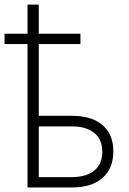

<svg xmlns="http://www.w3.org/2000/svg" viewBox="-29 -830 569 850"><path d="M327.1 -634.8H142.6V-317.4H289.1Q376.5 -317.4 424.6 -276.4Q472.7 -235.4 472.7 -160.2Q472.7 -84 424.6 -42Q376.5 0 289.1 0H92.8V-634.8H-8.8V-680.7H92.8V-809.6H142.6V-680.7H327.1ZM289.1 -45.9Q352.1 -45.9 387.9 -74.5Q423.8 -103 423.8 -158.2Q423.8 -213.4 387.9 -241.9Q352.1 -270.5 289.1 -270.5H142.6V-45.9Z"/></svg>

Font: Pretendard JP ExtraLight
Style: Regular
Weight: 200
Designer: Base glyphs from Inter by Rasmus Andersson; Hangeul glyphs from Noto Sans CJK(Source Han Sans) by Jang Soo-young and Kan
Foundry: Kil Hyung-jin
Version: Version 1.309